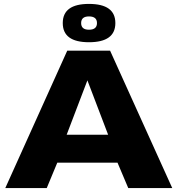

<svg xmlns="http://www.w3.org/2000/svg" viewBox="-20 -962 908 982"><path d="M7 0 324 -703H543L861 0H636L581 -130H273L219 0ZM321 -273H533L427 -551ZM435 -746Q301 -746 301 -844Q301 -942 435 -942Q570 -942 570 -844Q570 -746 435 -746ZM435 -810Q476 -810 476 -844Q476 -878 435 -878Q395 -878 395 -844Q395 -810 435 -810Z"/></svg>

Font: Georama Extended
Style: Bold
Weight: 700
Width: 7
Designer: Jean-Baptiste Levee
Foundry: Production Type
Version: Version 1.000